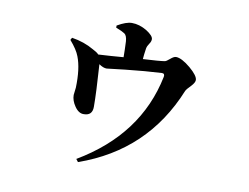

<svg xmlns="http://www.w3.org/2000/svg" viewBox="-74 -706 1148 884"><g transform="rotate(10 500.0 -264.0)"><path d="M407 -577Q448 -601 475 -601Q510 -601 545 -580Q578 -559 578 -543Q578 -532 570 -521Q561 -508 559 -497Q554 -464 553 -446Q630 -450 654 -454Q661 -455 677 -469Q692 -482 702 -482Q728 -482 770 -447Q810 -413 810 -393Q810 -381 794 -364Q774 -344 770 -335Q648 -35 341 73L331 60Q605 -102 662 -382Q665 -398 651 -398Q573 -394 482 -384L396 -374Q380 -374 360 -388Q369 -256 369 -190Q369 -149 329 -149Q305 -148 286 -176Q268 -202 268 -228L272 -263Q275 -352 254 -406Q243 -436 209 -475L215 -486Q273 -477 319 -450Q339 -440 347 -431Q404 -434 464 -439Q464 -471 462 -513Q460 -540 448 -548Q436 -556 407 -567Z"/></g></svg>

Font: Source Han Serif JP
Style: Bold
Weight: 700
Designer: Ryoko NISHIZUKA  (kana & ideographs); Frank Grießhammer (Latin, Greek & Cyrillic); Wenlong ZHANG  (bopomofo); Sandoll Co
Foundry: Adobe Systems Incorporated
Version: Version 1.000;PS 1;hotconv 16.6.53;makeotf.lib2.5.65590